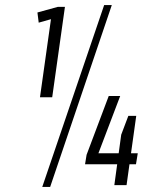

<svg xmlns="http://www.w3.org/2000/svg" viewBox="-20 -727 604 754"><path d="M185 -345H137L184 -679L206 -659L132 -638L127 -678L207 -700H235ZM389 -707H419L177 7H146ZM320 -119 407 -350H452L352 -87L341 -125H521L514 -82H314ZM456 -198 484 -272H515L477 0H429Z"/></svg>

Font: Pathway Extreme Condensed Thin
Style: Italic
Weight: 250
Width: 3
Italic angle: -8°
Version: Version 1.001;gftools[0.9.26]